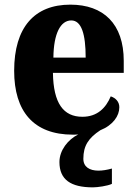

<svg xmlns="http://www.w3.org/2000/svg" viewBox="-20 -570 589 827"><path d="M380 237C400 237 443 231 462 222V156C440 162 421 165 404 165C366 165 339 149 339 114C339 57 362 24 412 -9C467 -31 494 -71 494 -108C494 -132 478 -148 457 -155C436 -105 399 -67 335 -67C253 -67 210 -125 208 -256H513V-308C513 -467 426 -550 283 -550C129 -550 41 -453 41 -265C41 -91 124 10 294 10C302 10 310 10 317 9C273 31 236 77 236 128C236 204 285 237 380 237ZM349 -322H210C211 -426 241 -482 287 -482C331 -482 349 -423 349 -322Z"/></svg>

Font: Noto Serif Sinhala SemiCondensed ExtraBold
Style: Regular
Weight: 800
Width: 4
Designer: Jelle Bosma - Monotype Design Team
Foundry: Monotype Imaging Inc.
Version: Version 2.007